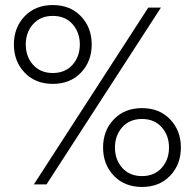

<svg xmlns="http://www.w3.org/2000/svg" viewBox="-20 -730 771 760"><path d="M567 -700H617L164 0H114ZM464 -226.5Q435 -194 435 -146Q435 -98 464 -65.5Q493 -33 542 -33Q591 -33 620 -65.5Q649 -98 649 -146Q649 -194 620 -226.5Q591 -259 542 -259Q493 -259 464 -226.5ZM430.5 -34.5Q388 -79 388 -146Q388 -213 430.5 -257.5Q473 -302 542 -302Q611 -302 653.5 -257.5Q696 -213 696 -146Q696 -79 653.5 -34.5Q611 10 542 10Q473 10 430.5 -34.5ZM111 -634.5Q82 -602 82 -554Q82 -506 111 -473.5Q140 -441 189 -441Q238 -441 267 -473.5Q296 -506 296 -554Q296 -602 267 -634.5Q238 -667 189 -667Q140 -667 111 -634.5ZM77.5 -442.5Q35 -487 35 -554Q35 -621 77.5 -665.5Q120 -710 189 -710Q258 -710 300.5 -665.5Q343 -621 343 -554Q343 -487 300.5 -442.5Q258 -398 189 -398Q120 -398 77.5 -442.5Z"/></svg>

Font: Renner* Light
Style: Light
Weight: 300
Version: Version 003.000 ; ttfautohint (v0.97) -l 8 -r 50 -G 200 -x 1